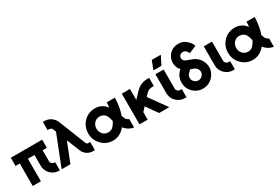

<svg xmlns="http://www.w3.org/2000/svg" viewBox="63 -1704 3928 2710"><g transform="rotate(-30 2027.0 -349.5)"><path d="M22 -500V-367H91V0H224V-367H331V-192Q331 -113 387 -56Q443 0 523 0H533V-133H523Q498 -133 481 -150Q464 -167 464 -192V-367H533V-500Z M667 -712V-579H691Q708 -579 722 -570Q736 -561 742 -544L759 -500L562 0H705L831 -318L916 -105Q935 -58 977 -29Q1020 0 1071 0H1104V-133H1071Q1048 -133 1040 -154L866 -593Q845 -646 796 -680Q748 -712 691 -712Z M1397 -511Q1289 -511 1215 -436Q1140 -359 1140 -250Q1140 -195 1158.5 -148.5Q1177 -102 1215 -64Q1289 13 1397 13Q1455 13 1504 -12Q1530 -25 1552.5 -44Q1575 -63 1595 -88Q1606 -74 1619 -61.5Q1632 -49 1647 -39Q1667 -24 1691 -14.5Q1715 -5 1743 0V-137Q1731 -141 1721.5 -147.5Q1712 -154 1704 -162Q1697 -170 1691.5 -181Q1686 -192 1682 -205Q1681 -208 1678.5 -215Q1676 -222 1673 -231Q1693 -286 1704.5 -353.5Q1716 -421 1719 -500H1585Q1585 -477 1583.5 -456Q1582 -435 1578 -417Q1575 -422 1572 -426Q1569 -430 1566 -434Q1537 -470 1494 -490Q1449 -511 1397 -511ZM1397 -378Q1430 -378 1456 -363Q1483 -348 1500 -317Q1507 -306 1514 -284.5Q1521 -263 1528 -231Q1520 -214 1511 -199Q1502 -184 1493 -174Q1474 -146 1447 -133Q1436 -127 1423 -124Q1410 -121 1397 -121Q1344 -121 1309 -158Q1274 -195 1274 -250Q1274 -304 1309 -341Q1344 -378 1397 -378Z M1831 -500V0H1964V-122L2021 -184L2151 0H2316L2113 -284L2156 -329Q2195 -367 2242 -367H2277V-500H2242Q2189 -500 2140 -478Q2116 -467 2096 -452.5Q2076 -438 2057 -419L1964 -320V-500Z M2379 -500V-192Q2379 -112 2435 -56Q2492 0 2571 0H2597V-133H2571Q2547 -133 2530 -150Q2513 -167 2513 -192V-500ZM2382 -561H2512L2583 -701H2436Z M2869 -712Q2781 -712 2722 -648Q2670 -590 2671 -510Q2672 -461 2697 -418Q2702 -410 2708.5 -402.5Q2715 -395 2723 -389L2704 -371Q2639 -305 2639 -212Q2639 -119 2704 -53Q2770 12 2863 12Q2955 12 3021 -53Q3060 -93 3078 -145Q3086 -172 3087.5 -198Q3089 -224 3083 -251Q3068 -322 3021 -368Q3001 -388 2976.5 -403Q2952 -418 2923 -427Q2893 -438 2873.5 -445Q2854 -452 2845 -457Q2833 -463 2824.5 -470.5Q2816 -478 2811 -488Q2794 -521 2813 -550Q2832 -579 2869 -579Q2901 -579 2921 -559Q2940 -540 2947 -514L3070 -566Q3046 -630 2990 -673Q2940 -712 2869 -712ZM2838 -315Q2843 -314 2849.5 -311.5Q2856 -309 2864 -306Q2870 -304 2874 -303Q2878 -302 2879 -302Q2908 -291 2924 -276Q2947 -255 2953 -220Q2956 -200 2949 -182Q2946 -173 2940.5 -164.5Q2935 -156 2927 -148Q2901 -121 2863 -121Q2825 -121 2799 -148Q2772 -174 2772 -212Q2772 -250 2799 -276Z M3167 -500V-192Q3167 -112 3223 -56Q3280 0 3359 0H3385V-133H3359Q3335 -133 3318 -150Q3301 -167 3301 -192V-500Z M3675 -511Q3567 -511 3493 -436Q3418 -359 3418 -250Q3418 -195 3436.5 -148.5Q3455 -102 3493 -64Q3567 13 3675 13Q3733 13 3782 -12Q3808 -25 3830.5 -44Q3853 -63 3873 -88Q3884 -74 3897 -61.5Q3910 -49 3925 -39Q3945 -24 3969 -14.5Q3993 -5 4021 0V-137Q4009 -141 3999.5 -147.5Q3990 -154 3982 -162Q3975 -170 3969.5 -181Q3964 -192 3960 -205Q3959 -208 3956.5 -215Q3954 -222 3951 -231Q3971 -286 3982.5 -353.5Q3994 -421 3997 -500H3863Q3863 -477 3861.5 -456Q3860 -435 3856 -417Q3853 -422 3850 -426Q3847 -430 3844 -434Q3815 -470 3772 -490Q3727 -511 3675 -511ZM3675 -378Q3708 -378 3734 -363Q3761 -348 3778 -317Q3785 -306 3792 -284.5Q3799 -263 3806 -231Q3798 -214 3789 -199Q3780 -184 3771 -174Q3752 -146 3725 -133Q3714 -127 3701 -124Q3688 -121 3675 -121Q3622 -121 3587 -158Q3552 -195 3552 -250Q3552 -304 3587 -341Q3622 -378 3675 -378Z"/></g></svg>

Font: Unageo
Style: Bold
Weight: 700
Designer: Richard Sepsi
Foundry: Richard Sepsi
Version: Version 2.000